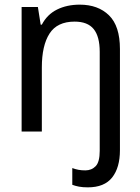

<svg xmlns="http://www.w3.org/2000/svg" viewBox="-20 -566 603 826"><path d="M73 0V-536H143L155 -460H160Q183 -504 225.5 -525Q268 -546 323 -546Q402 -546 449 -500Q496 -454 496 -355V80Q496 155 462.5 197.5Q429 240 358 240Q336 240 320 237Q304 234 291 229V157Q304 162 317.5 164.5Q331 167 347 167Q374 167 391.5 149Q409 131 409 83V-343Q409 -409 383 -441Q357 -473 301 -473Q226 -473 193 -421.5Q160 -370 160 -276V0Z"/></svg>

Font: Noto Sans Mono SemiCondensed
Style: Regular
Weight: 400
Width: 4
Designer: Monotype Design Team
Foundry: Monotype Imaging Inc.
Version: Version 2.014